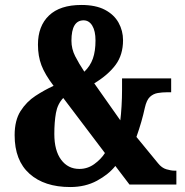

<svg xmlns="http://www.w3.org/2000/svg" viewBox="-20 -744 744 774"><path d="M263 10Q159 10 99 -43.5Q39 -97 39 -199Q39 -259 63 -296.5Q87 -334 123 -357.5Q159 -381 196 -398Q161 -444 147 -481Q133 -518 133 -564Q133 -639 177.5 -681.5Q222 -724 308 -724Q366 -724 403 -704.5Q440 -685 458 -652.5Q476 -620 476 -582Q476 -523 446 -482.5Q416 -442 360 -408L465 -259Q468 -282 470 -316Q472 -350 472 -382V-428H670V-372H652Q634 -372 616 -369Q598 -366 584.5 -353.5Q571 -341 564 -310Q558 -282 549.5 -252.5Q541 -223 530 -192L617 -86Q632 -67 651 -61.5Q670 -56 683 -56H691V0H502L445 -75Q418 -41 371 -15.5Q324 10 263 10ZM320 -455Q344 -478 354.5 -508Q365 -538 365 -581Q365 -619 352 -640.5Q339 -662 317 -662Q268 -662 268 -580Q268 -547 283 -517.5Q298 -488 320 -455ZM300 -63Q333 -63 360 -82.5Q387 -102 403 -127L235 -349Q212 -325 205.5 -288.5Q199 -252 199 -204Q199 -137 226.5 -100Q254 -63 300 -63Z"/></svg>

Font: Noto Serif ExtraCondensed Black
Style: Regular
Weight: 900
Width: 2
Designer: Monotype Design Team
Foundry: Monotype Imaging Inc.
Version: Version 2.015; ttfautohint (v1.8.4.7-5d5b)